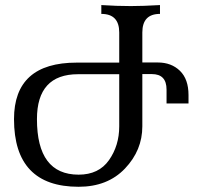

<svg xmlns="http://www.w3.org/2000/svg" viewBox="-20 -713 784 743"><path d="M284.2 -37.1Q362.3 -37.1 401.9 -93.5Q441.4 -149.9 441.4 -224.1V-425.8H282.2Q123 -425.8 123 -252Q123 -37.1 284.2 -37.1ZM284.2 9.8Q34.2 9.8 34.2 -252Q34.2 -470.7 276.9 -470.7H441.4V-587.4Q441.4 -659.2 372.1 -659.2V-693.4Q431.6 -689.5 486.3 -689.5Q533.2 -689.5 599.1 -693.4V-659.2Q530.8 -659.2 530.8 -587.4V-471.2H590.8Q643.1 -471.2 676.3 -439Q709.5 -406.7 709.5 -345.2V-312.5H624.5V-366.2Q624.5 -426.3 567.9 -426.3H530.8V-224.1Q530.8 -131.3 463.6 -60.8Q396.5 9.8 284.2 9.8Z"/></svg>

Font: Kelvinch
Style: Regular
Weight: 400
Designer: Paul James MIller
Foundry: High-Logic / Made with FontCreator
Version: Version 3.30 September 23, 2016